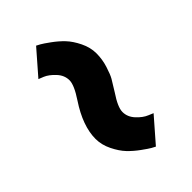

<svg xmlns="http://www.w3.org/2000/svg" viewBox="-6 -769 706 706"><g transform="rotate(45 347.0 -415.5)"><path d="M541 -521 634 -440Q631 -434 626 -425Q621 -416 604 -392.5Q587 -369 568 -351Q549 -333 518.5 -318Q488 -303 457 -303Q390 -303 310 -356Q262 -388 237 -388Q211 -388 190 -368.5Q169 -349 161 -330L153 -310L60 -391Q63 -397 68 -406Q73 -415 90 -438.5Q107 -462 126 -480Q145 -498 175.5 -513Q206 -528 237 -528Q268 -528 298 -518.5Q328 -509 342 -501Q356 -493 386 -474Q432 -443 457 -443Q483 -443 504 -462.5Q525 -482 533 -502Z"/></g></svg>

Font: Hussar
Style: BoldWeb
Weight: 700
Foundry: Cannot Into Space Fonts
Version: Version 2.00